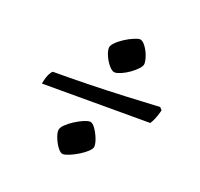

<svg xmlns="http://www.w3.org/2000/svg" viewBox="-87 -595 662 636"><g transform="rotate(20 244.0 -276.5)"><path d="M194 -54Q186 -54 176.5 -66Q167 -78 160 -94.5Q153 -111 153 -122Q153 -132 164 -143Q175 -154 190.5 -164Q206 -174 220 -180Q234 -186 242 -186Q251 -186 260.5 -173Q270 -160 277 -143Q284 -126 284 -114Q284 -106 273 -95.5Q262 -85 246.5 -75.5Q231 -66 216.5 -60Q202 -54 194 -54ZM263 -367Q254 -367 243 -379.5Q232 -392 224.5 -408.5Q217 -425 217 -437Q217 -445 227.5 -456Q238 -467 253.5 -477Q269 -487 283.5 -493Q298 -499 304 -499Q313 -499 323 -486.5Q333 -474 339.5 -457Q346 -440 346 -428Q346 -420 336.5 -409.5Q327 -399 313 -389Q299 -379 285 -373Q271 -367 263 -367ZM49 -250Q54 -275 60 -286Q66 -297 70 -299Q127 -299 193 -300.5Q259 -302 325 -305Q391 -308 444 -311L452 -302Q447 -282 441 -268.5Q435 -255 431 -250Z"/></g></svg>

Font: Texturina Medium 12pt
Style: Italic
Weight: 400
Italic angle: -11°
Version: Version 1.002